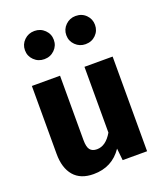

<svg xmlns="http://www.w3.org/2000/svg" viewBox="-148 -897 864 1012"><g transform="rotate(-20 284.0 -391.0)"><path d="M370 0 363 -67Q306 17 202 17Q129 17 91.5 -27Q54 -71 54 -150V-531H212V-170Q212 -131 224.5 -115.5Q237 -100 263 -100Q313 -100 349 -162V-531H507V0ZM246 -720Q246 -687 222.5 -664Q199 -641 165 -641Q131 -641 107.5 -664Q84 -687 84 -720Q84 -753 107.5 -776Q131 -799 165 -799Q199 -799 222.5 -776Q246 -753 246 -720ZM477 -720Q477 -687 454 -664Q431 -641 396 -641Q363 -641 339.5 -664Q316 -687 316 -720Q316 -753 339.5 -776Q363 -799 396 -799Q431 -799 454 -776Q477 -753 477 -720Z"/></g></svg>

Font: Fira Sans BGR
Style: Bold
Weight: 700
Designer: bBox Type GmbH & Carrois Corporate GbR & Edenspiekermann AG
Foundry: bBox Type GmbH & Carrois Corporate GbR & Edenspiekermann AG
Version: Version 4.301